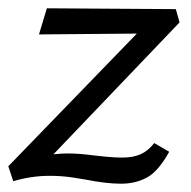

<svg xmlns="http://www.w3.org/2000/svg" viewBox="-20 -432 461 463"><path d="M352 -87 388 -66Q362 -19 334.5 -4Q307 11 272 11Q236 11 186 1Q181 0 155 -4Q129 -8 100 -8Q55 -8 12 5L0 -31L310 -351L74 -349L93 -412L404 -410L413 -378L109 -60Q131 -62 142 -62Q171 -62 208 -57Q216 -56 237 -54Q258 -52 274 -52Q301 -52 319 -60Q337 -68 352 -87Z"/></svg>

Font: Ysabeau Medium
Style: Italic
Weight: 500
Italic angle: -12°
Designer: Christian Thalmann (Catharsis Fonts)
Version: Version 0.003